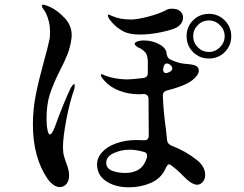

<svg xmlns="http://www.w3.org/2000/svg" viewBox="-20 -782 1040 817"><path d="M298 -418Q298 -411 296 -403Q276 -346 262 -271.5Q248 -197 248 -156Q248 -134 252 -119Q256 -104 263 -85Q274 -58 274 -35Q274 -13 263 0.5Q252 14 234 14Q209 14 183 -20Q120 -112 120 -252Q120 -317 132.5 -379.5Q145 -442 168 -525Q182 -573 192 -621Q193 -631 193 -648Q193 -689 175 -727Q172 -733 162 -747Q158 -752 158 -757Q158 -762 164 -762Q172 -762 196 -751Q225 -737 255 -705.5Q285 -674 285 -632Q285 -623 284 -618Q279 -581 267 -550.5Q255 -520 234 -480Q206 -424 192 -380.5Q178 -337 178 -276Q178 -249 182 -229.5Q186 -210 192 -210Q202 -210 215 -246Q227 -281 248 -332.5Q269 -384 281 -408Q291 -424 295 -424Q298 -424 298 -418ZM439 -716Q439 -720 442 -720Q445 -720 449 -717.5Q453 -715 457 -714Q489 -699 537 -699Q564 -699 610 -711Q656 -723 685 -738Q695 -745 712 -745Q734 -745 746.5 -734.5Q759 -724 759 -707Q759 -693 750 -681Q741 -669 725 -662Q705 -653 660.5 -644Q616 -635 577 -635Q531 -635 506 -648Q479 -662 459 -684Q439 -706 439 -716ZM964 -628Q964 -588 936.5 -560.5Q909 -533 869 -533Q829 -533 801.5 -560.5Q774 -588 774 -628Q774 -668 801.5 -695.5Q829 -723 869 -723Q909 -723 936.5 -695Q964 -667 964 -628ZM936 -628Q936 -655 916 -675Q896 -695 869 -695Q841 -695 821.5 -675Q802 -655 802 -628Q802 -601 821.5 -581Q841 -561 869 -561Q896 -561 916 -581Q936 -601 936 -628ZM853 -38Q853 -19 842.5 -7.5Q832 4 819 4Q794 4 755 -38Q735 -59 705 -81Q701 -83 699 -83Q693 -83 685 -66Q666 -23 622.5 -4Q579 15 529 15Q470 15 431.5 -11Q393 -37 393 -82Q393 -111 415 -135Q437 -159 475.5 -172.5Q514 -186 560 -186Q581 -186 591 -185H594Q613 -185 613 -205Q613 -300 612 -356V-362Q611 -382 590 -382Q583 -381 570 -381Q527 -381 487.5 -396Q448 -411 422 -441Q409 -456 409 -463Q409 -466 412 -466Q415 -466 421 -463.5Q427 -461 431 -459Q447 -453 472 -448.5Q497 -444 523 -444Q536 -444 590 -450Q609 -453 609 -471V-521Q608 -547 599.5 -557.5Q591 -568 577 -576Q568 -579 560.5 -585Q553 -591 553 -595Q553 -602 565.5 -606Q578 -610 591 -610Q629 -610 659 -593Q689 -576 689 -552Q693 -534 704 -529Q739 -513 763 -511Q794 -509 810 -503.5Q826 -498 826 -481Q826 -469 813.5 -455Q801 -441 784 -431Q753 -413 691 -397Q672 -393 673 -373Q676 -300 686 -233Q690 -198 691 -184Q694 -167 715 -160Q768 -140 818 -101Q853 -73 853 -38ZM691 -512Q679 -512 676 -497L675 -494Q674 -491 674 -486Q674 -479 677.5 -475Q681 -471 686 -471Q692 -471 698.5 -474.5Q705 -478 707 -479Q713 -484 713 -491Q713 -500 703 -507Q696 -512 691 -512ZM605 -111Q606 -114 606 -119Q606 -133 591 -136Q558 -145 531 -145Q496 -145 464 -130.5Q432 -116 432 -89Q432 -66 456 -56Q480 -46 513 -46Q586 -46 605 -111Z"/></svg>

Font: Shippori Mincho B1 SemiBold
Style: Regular
Weight: 600
Designer: FONTDASU
Foundry: FONTDASU / Google Inc. / but / Adobe
Version: Version 3.110; ttfautohint (v1.8.3)